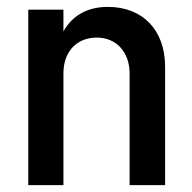

<svg xmlns="http://www.w3.org/2000/svg" viewBox="-20 -537 558 557"><path d="M62 0H164V-324C164 -387 202 -428 261 -428C317 -428 356 -386 356 -324V0H459V-343C459 -452 392 -517 293 -517C236 -517 191 -494 164 -446V-509H62Z"/></svg>

Font: Vanilla Cream DemiBold
Style: Regular
Weight: 600
Designer: Jeremy Tribby, Jinavaṁso
Foundry: Tribby Type
Version: Version 1.422;Glyphs 3.1.2 (3151)